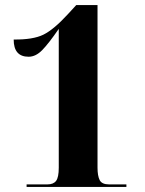

<svg xmlns="http://www.w3.org/2000/svg" viewBox="-20 -738 571 758"><path d="M85 0H479V-10H411Q382 -10 373.5 -27Q365 -44 365 -76V-718H281L248 -682Q192 -621 151 -601Q110 -581 34 -582Q34 -514 93 -514Q121 -514 146.5 -540Q172 -566 212 -624V-76Q212 -38 201.5 -24Q191 -10 167 -10H85Z"/></svg>

Font: Noto Serif Display SemiCondensed Extra
Style: Regular
Weight: 800
Width: 4
Designer: Monotype Design Team
Foundry: Monotype Imaging Inc.
Version: Version 1.900